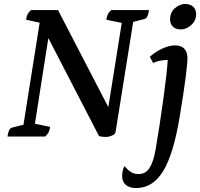

<svg xmlns="http://www.w3.org/2000/svg" viewBox="-20 -692 1014 973"><path d="M521 2Q498 2 482 -2L225 -499L157 -65L234 -49Q232 -33 226.5 -22Q221 -11 209 0H18Q23 -40 40 -45L99 -60L181 -577L112 -592Q114 -608 119.5 -619Q125 -630 137 -641H274L529 -149L597 -576L519 -592Q521 -608 526 -619Q531 -630 544 -641H735Q730 -601 713 -596L655 -581L566 -25Q564 -11 546.5 -4.5Q529 2 521 2ZM670 261Q636 261 617.5 245Q599 229 599 201Q599 170 611 150Q630 172 645.5 181Q661 190 683 190Q718 190 737.5 159.5Q757 129 768 69Q779 5 789 -60.5Q799 -126 807.5 -188Q816 -250 822 -301.5Q828 -353 830 -388H828Q810 -388 791.5 -384.5Q773 -381 756 -373L739 -404Q769 -431 804 -446.5Q839 -462 866 -462Q899 -462 914.5 -444.5Q930 -427 930 -398Q930 -371 920 -293.5Q910 -216 891 -103Q860 87 807.5 174Q755 261 670 261ZM897 -543Q870 -543 856 -557Q842 -571 842 -594Q842 -630 867 -651Q892 -672 917 -672Q945 -672 959.5 -657.5Q974 -643 974 -620Q974 -596 961.5 -579Q949 -562 931.5 -552.5Q914 -543 897 -543Z"/></svg>

Font: Petrona SemiBold
Style: Italic
Weight: 600
Italic angle: -9°
Designer: Ringo R. Seeber
Foundry: Ringo R. Seeber
Version: Version 2.001; ttfautohint (v1.8.3)